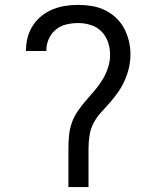

<svg xmlns="http://www.w3.org/2000/svg" viewBox="-20 -763 640 783"><path d="M259 0V-156Q259 -183 261.5 -210Q264 -237 273 -262.5Q282 -288 297.5 -310.5Q313 -333 331 -353.5Q349 -374 366.5 -394.5Q384 -415 398 -438Q412 -461 420.5 -487Q429 -513 429 -540Q429 -566 420.5 -591Q412 -616 394 -634.5Q376 -653 350.5 -661Q325 -669 299 -669Q275 -669 251 -663.5Q227 -658 208 -642.5Q189 -627 179 -604.5Q169 -582 169 -558V-555H86V-559Q86 -586 93 -611.5Q100 -637 114.5 -659.5Q129 -682 150 -698.5Q171 -715 195.5 -725Q220 -735 246 -739Q272 -743 299 -743Q327 -743 354.5 -738.5Q382 -734 407 -722Q432 -710 452.5 -691Q473 -672 486 -647.5Q499 -623 505.5 -596Q512 -569 512 -541Q512 -514 506 -487.5Q500 -461 489 -436Q478 -411 462.5 -388.5Q447 -366 429 -345.5Q411 -325 392.5 -305Q374 -285 361.5 -261Q349 -237 345 -210Q341 -183 341 -156V0Z"/></svg>

Font: R Plex Mono
Style: Regular
Weight: 400
Monospace: yes
Designer: Belleve Invis
Foundry: Belleve Invis
Version: Version 31.8.0